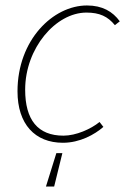

<svg xmlns="http://www.w3.org/2000/svg" viewBox="-20 -510 468 702"><path d="M148 172H178L208 50H186ZM210 12C272 12 326 -18 358 -46L344 -64C312 -38 258 -14 212 -14C118 -14 72 -72 72 -182C72 -334 184 -464 296 -464C344 -464 374 -450 400 -418L418 -432C392 -468 354 -490 298 -490C174 -490 44 -364 44 -176C44 -56 108 12 210 12Z"/></svg>

Font: Source Sans Pro ExtraLight
Style: Italic
Weight: 200
Italic angle: -11°
Designer: Paul D. Hunt
Foundry: Adobe Systems Incorporated
Version: Version 3.006;hotconv 1.0.111;makeotfexe 2.5.65597